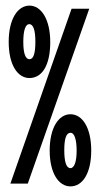

<svg xmlns="http://www.w3.org/2000/svg" viewBox="-20 -654 353 684"><path d="M85 -376C129 -376 159 -420 159 -504C159 -585 127 -634 85 -634C43 -634 11 -586 11 -505C11 -422 43 -376 85 -376ZM17 0H79L298 -623H235ZM85 -443C71 -443 63 -463 63 -505C63 -546 71 -568 84 -568C99 -568 106 -546 106 -505C106 -463 99 -443 85 -443ZM231 10C274 10 305 -36 305 -118C305 -198 274 -247 231 -247C189 -247 157 -199 157 -118C157 -37 189 10 231 10ZM231 -55C216 -55 209 -78 209 -119C209 -160 216 -181 231 -181C246 -181 253 -155 253 -117C253 -79 245 -55 231 -55Z"/></svg>

Font: Inconsolata ExtraCondensed
Style: Bold
Weight: 700
Width: 2
Monospace: yes
Designer: Raph Levien, Cyreal, Brenton Simpson
Foundry: Raph Levien, Cyreal, Google
Version: Version 3.100